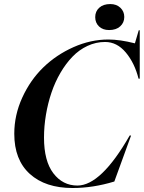

<svg xmlns="http://www.w3.org/2000/svg" viewBox="-20 -920 713 952"><path d="M50.8 -256.8Q50.8 -349.6 90.6 -436.5Q130.4 -523.4 194.8 -585.9Q259.3 -648.4 344.5 -686.3Q429.7 -724.1 517.1 -724.1Q574.2 -724.1 648.9 -705.1L668 -770H672.9V-529.8H667Q647.5 -607.4 603.8 -659.7Q560.1 -711.9 501 -711.9Q455.6 -711.9 413.8 -692.4Q372.1 -672.9 339.4 -638.9Q306.6 -605 279.8 -559.1Q252.9 -513.2 235.1 -460.4Q217.3 -407.7 207.8 -350.8Q198.2 -293.9 198.2 -237.8Q198.2 -121.6 244.6 -60.8Q291 0 363.8 0Q481 0 623 -248H629.9L546.9 -20Q441.4 12.2 339.8 12.2Q205.1 12.2 127.9 -57.6Q50.8 -127.4 50.8 -256.8ZM452.1 -835Q452.1 -863.8 472.2 -881.8Q492.2 -899.9 526.9 -899.9Q557.6 -899.9 576.9 -881.6Q596.2 -863.3 596.2 -835.9Q596.2 -807.6 575.9 -789.3Q555.7 -771 521 -771Q489.3 -771 470.7 -789.1Q452.1 -807.1 452.1 -835Z"/></svg>

Font: Nyght Serif Medium Italic
Style: Regular
Weight: 500
Italic angle: -16°
Designer: Maksym Kobuzan
Version: Version 0.410;Glyphs 3.1.2 (3151)